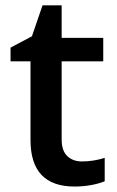

<svg xmlns="http://www.w3.org/2000/svg" viewBox="-20 -680 433 710"><path d="M283.2 -83Q325.2 -83 367.2 -96.2V-9.8Q348.1 -1.5 318.1 4.2Q288.1 9.8 255.9 9.8Q92.8 9.8 92.8 -162.1V-453.1H19V-503.9L98.1 -545.9L137.2 -660.2H208V-540H361.8V-453.1H208V-164.1Q208 -122.6 228.8 -102.8Q249.5 -83 283.2 -83Z"/></svg>

Font: JBL Sans
Style: Semibold
Weight: 600
Version: Version 1.10